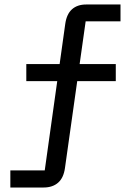

<svg xmlns="http://www.w3.org/2000/svg" viewBox="-20 -749 582 854"><path d="M269 -2Q263 42 238.5 63.5Q214 85 174 85H26V9H179L270 -641Q276 -686 300 -707.5Q324 -729 363 -729H516V-654H361ZM97 -388V-464H495V-388Z"/></svg>

Font: Hubot Sans
Style: Regular
Weight: 400
Designer: Deni Anggara
Foundry: GitHub, Inc., Subsidiary of Microsoft Corporation
Version: Version 2.000